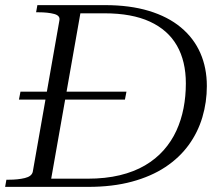

<svg xmlns="http://www.w3.org/2000/svg" viewBox="-32 -730 864 750"><path d="M42 -341 48 -372H462L456 -341ZM114 -710H378Q475 -710 549.5 -687.5Q624 -665 674.5 -623Q725 -581 750.5 -523Q776 -465 776 -394Q776 -331 758.5 -272Q741 -213 705 -163.5Q669 -114 614 -77.5Q559 -41 483.5 -20.5Q408 0 312 0H-12L-7 -28H3Q38 -28 65 -34.5Q92 -41 96 -59L200 -650Q204 -669 179.5 -675.5Q155 -682 119 -682H109ZM376 -678H282L168 -32H310Q380 -32 436 -45.5Q492 -59 534.5 -84Q577 -109 607.5 -143.5Q638 -178 657 -219.5Q676 -261 685 -307.5Q694 -354 694 -404Q694 -491 659 -552Q624 -613 553.5 -645.5Q483 -678 376 -678Z"/></svg>

Font: Roboto Serif 120pt Expanded Light
Style: Italic
Weight: 300
Width: 7
Italic angle: -10°
Designer: Greg Gazdowicz
Foundry: Commercial Type
Version: Version 1.008